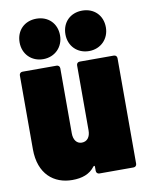

<svg xmlns="http://www.w3.org/2000/svg" viewBox="-85 -809 677 879"><g transform="rotate(-10 253.5 -370.0)"><path d="M145 -560C199 -560 239 -600 239 -654C239 -710 200 -748 145 -748C90 -748 51 -710 51 -654C51 -600 90 -560 145 -560ZM358 -560C412 -560 452 -600 452 -654C452 -710 413 -748 358 -748C303 -748 264 -710 264 -654C264 -600 303 -560 358 -560ZM292 -505V-203C292 -172 277 -153 252 -153C229 -153 214 -172 214 -203V-505C214 -514 208 -520 199 -520H41C32 -520 26 -514 26 -505V-162C26 -46 95 8 180 8C225 8 261 -4 285 -36C289 -40 292 -39 292 -34V-15C292 -6 298 0 307 0H465C474 0 480 -6 480 -15V-505C480 -514 474 -520 465 -520H307C298 -520 292 -514 292 -505Z"/></g></svg>

Font: Barlow Semi Condensed Black
Style: Regular
Weight: 900
Width: 4
Designer: Jeremy Tribby
Foundry: Tribby Type
Version: Version 1.408;PS 001.408;hotconv 1.0.88;makeotf.lib2.5.64775